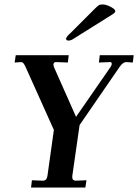

<svg xmlns="http://www.w3.org/2000/svg" viewBox="-20 -846 623 866"><path d="M173 -31Q191 -31 194 -53L223 -260L94 -547Q89 -557 85 -561.5Q81 -566 75 -566L46 -564L51 -597H290L286 -564L233 -566Q221 -566 221 -554Q221 -550 224 -542L323 -319L480 -546Q484 -552 484 -558Q484 -566 477 -566L426 -564L430 -597H583L579 -564L549 -566Q535 -566 520 -545L339 -282L306 -52V-46Q306 -31 322 -31L370 -33L365 0H120L124 -33ZM278 -671Q278 -676 284.5 -683.5Q291 -691 298 -697L405 -804Q419 -818 425 -822Q431 -826 442 -826Q459 -826 479.5 -815Q500 -804 500 -796Q500 -789 487 -781L313 -672Q300 -663 290 -663Q278 -663 278 -671Z"/></svg>

Font: Unna Medium
Style: Italic
Weight: 500
Italic angle: -8.05°
Designer: Jorge de Buen Unna
Foundry: Omnibus-Type
Version: Version 2.008